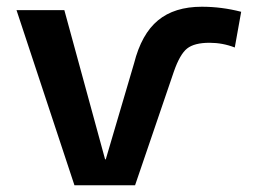

<svg xmlns="http://www.w3.org/2000/svg" viewBox="-20 -550 755 570"><path d="M294 -77 378 -362Q400 -449 449 -489.5Q498 -530 579 -530Q638 -530 696 -515L677 -409Q641 -423 602 -423Q557 -423 535.5 -406Q514 -389 496 -337L381 0H201L29 -520H171L292 -77Z"/></svg>

Font: M PLUS 1p
Style: Bold
Weight: 700
Version: Version 1.062